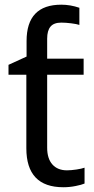

<svg xmlns="http://www.w3.org/2000/svg" viewBox="-20 -785 401 815"><path d="M180.2 -536.1H335V-467.8H180.2V-158.2Q180.2 -111.8 202.4 -86.9Q224.6 -62 264.2 -62Q281.2 -62 304.2 -65.4Q327.1 -68.8 338.9 -73.2V-5.9Q326.7 -0.5 301 4.6Q275.4 9.8 249 9.8Q91.8 9.8 91.8 -155.8V-467.8H16.1V-509.8L92.8 -544.9V-610.8Q92.8 -765.1 240.2 -765.1Q278.8 -765.1 316.9 -752V-679.2Q305.7 -683.1 282.5 -686Q259.3 -689 240.2 -689Q208.5 -689 194.3 -671.9Q180.2 -654.8 180.2 -621.1Z"/></svg>

Font: NotoPenekeko
Style: Regular
Weight: 400
Designer: Monotype Design team
Foundry: Monotype Imaging Inc.
Version: Version 1.04